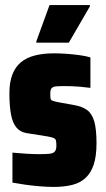

<svg xmlns="http://www.w3.org/2000/svg" viewBox="-20 -728 416 756"><path d="M192 8Q166 8 136 5.5Q106 3 78 -1Q50 -5 29 -9V-127Q46 -126 60.5 -124.5Q75 -123 87.5 -122.5Q100 -122 111.5 -121.5Q123 -121 132 -121Q159 -121 174 -122.5Q189 -124 195.5 -131Q202 -138 202 -154Q202 -167 200.5 -174Q199 -181 191.5 -184.5Q184 -188 166 -191L84 -204Q60 -208 45 -225.5Q30 -243 23.5 -276.5Q17 -310 17 -361Q17 -404 28.5 -434Q40 -464 62 -482.5Q84 -501 117 -509.5Q150 -518 193 -518Q217 -518 244 -516Q271 -514 295.5 -510.5Q320 -507 336 -502V-382Q314 -385 295.5 -386.5Q277 -388 262.5 -388.5Q248 -389 237 -389Q215 -389 202 -388Q189 -387 183.5 -381Q178 -375 178 -361Q178 -347 179 -340.5Q180 -334 186.5 -331.5Q193 -329 207 -326L273 -314Q303 -309 322.5 -295Q342 -281 351 -250.5Q360 -220 360 -164Q360 -113 349 -80Q338 -47 317 -27.5Q296 -8 264.5 0Q233 8 192 8ZM123 -560V-565L175 -708H334V-703L251 -560Z"/></svg>

Font: Saira Condensed Black
Style: Regular
Weight: 900
Width: 3
Designer: Hector Gatti with collaboration of the Omnibus-Type team
Foundry: Omnibus-Type
Version: Version 1.101